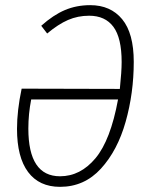

<svg xmlns="http://www.w3.org/2000/svg" viewBox="-20 -714 574 745"><path d="M499 -474Q499 -353 467.5 -241.5Q436 -130 371.5 -59.5Q307 11 213 11Q132 11 89 -46.5Q46 -104 46 -214Q46 -285 64 -370L445 -369Q452 -437 452 -473Q452 -567 420 -610Q388 -653 326 -653Q282 -653 244 -636.5Q206 -620 163 -584L140 -614Q187 -656 232 -675Q277 -694 330 -694Q409 -694 454 -639.5Q499 -585 499 -474ZM438 -328H101Q90 -272 90 -215Q90 -30 213 -30Q292 -30 350.5 -100Q409 -170 438 -328Z"/></svg>

Font: Fira Sans Extra Condensed ExtraLight
Style: Italic
Weight: 275
Width: 3
Italic angle: -8°
Designer: Carrois Corporate & Edenspiekermann AG
Foundry: Carrois Corporate GbR & Edenspiekermann AG
Version: Version 4.203